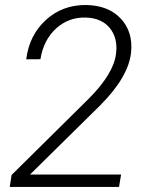

<svg xmlns="http://www.w3.org/2000/svg" viewBox="-20 -741 582 761"><path d="M451.7 0H18.6L25.9 -47.4L333.5 -351.6Q430.7 -449.7 439.9 -528.3Q447.8 -589.4 415.5 -629.4Q383.3 -669.4 320.3 -671.4Q252 -673.3 202.4 -628.2Q152.8 -583 140.1 -506.3L84 -505.9Q95.7 -601.1 161.6 -661.6Q227.5 -722.2 322.3 -721.2Q410.6 -719.2 459.2 -666.7Q507.8 -614.3 499.5 -533.2Q489.7 -437 378.4 -324.7L99.1 -49.3H460Z"/></svg>

Font: TypoPRO Roboto
Style: Italic
Weight: 300
Italic angle: -12°
Designer: Google
Version: Version 2.136; 2016